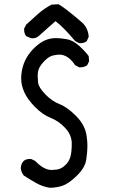

<svg xmlns="http://www.w3.org/2000/svg" viewBox="-20 -862 540 907"><path d="M215 25Q182 20 151.5 3Q121 -14 92 -33Q80 -49 78 -68Q82 -111 120 -111H127L146 -102Q187 -59 224 -59Q227 -59 247.5 -61Q268 -63 287 -80.5Q306 -98 312.5 -121Q319 -144 319 -184Q319 -224 288.5 -257Q258 -290 219 -305.5Q180 -321 144.5 -357.5Q109 -394 94.5 -427Q80 -460 80 -491Q80 -528 93 -563Q115 -619 169 -658Q203 -682 245 -682Q264 -682 294.5 -677Q325 -672 354.5 -645Q384 -618 399 -597L401 -573L392 -554Q378 -544 360 -544H354L335 -554Q302 -604 260 -604Q250 -604 231 -600Q212 -596 192 -576Q172 -556 164 -538Q158 -524 158 -502Q158 -494 160 -472Q162 -450 193.5 -417Q225 -384 261.5 -370Q298 -356 340 -313.5Q382 -271 389 -221Q393 -196 393 -171Q393 -146 387.5 -108Q382 -70 343 -32Q304 6 275 15.5Q246 25 215 25ZM360 -658H354L335 -668Q280 -734 242 -762L162 -691Q150 -681 133 -681Q125 -681 104 -691Q94 -703 94 -721V-727L104 -746Q131 -771 160 -796.5Q189 -822 223 -840L256 -842Q284 -828 372 -752Q397 -725 399 -688L390 -668Q378 -658 360 -658Z"/></svg>

Font: Xiaolai Mono SC
Style: Regular
Weight: 400
Monospace: yes
Designer: LXGW / Nozomi Seto
Version: Version 3.113;September 30, 2024